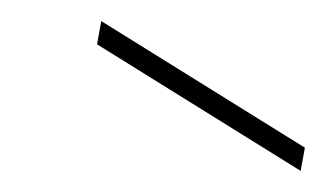

<svg xmlns="http://www.w3.org/2000/svg" viewBox="-20 -699 309 182"><path d="M265 -537 72 -657 76 -679 269 -559Z"/></svg>

Font: DM Sans 24pt Thin
Style: Italic
Weight: 250
Italic angle: -10°
Designer: Colophon Foundry, Jonny Pinhorn
Foundry: Colophon Foundry
Version: Version 4.004;gftools[0.9.30]